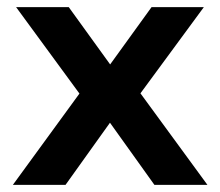

<svg xmlns="http://www.w3.org/2000/svg" viewBox="-20 -516 614 536"><path d="M16 0 226 -288 228 -219 25 -496H172L297 -323H278L403 -496H549L346 -220L349 -287L559 0H411L278 -186H296L163 0Z"/></svg>

Font: Nunito Sans 9pt
Style: Bold
Weight: 700
Version: Version 3.101;gftools[0.9.27]